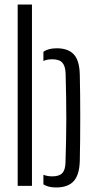

<svg xmlns="http://www.w3.org/2000/svg" viewBox="-20 -820 421 847"><path d="M58 0V-800H121V0ZM171.5 -6.5V-49Q180 -45.5 189.8 -43.8Q199.5 -42 210.5 -42Q242 -42 255.2 -56.8Q268.5 -71.5 269 -105Q270.5 -157 271.5 -202.5Q272.5 -248 272.5 -293Q272.5 -338 271.8 -387Q271 -436 269.5 -495Q268.5 -528 255.2 -543.2Q242 -558.5 210.5 -558.5Q188 -558.5 171.5 -551V-591.5Q182.5 -599.5 197 -603.2Q211.5 -607 231 -607Q280 -607 305.2 -580.5Q330.5 -554 332 -491Q333 -451.5 333.5 -403.5Q334 -355.5 334 -304.2Q334 -253 333.5 -203Q333 -153 332 -109Q330 -47.5 304.5 -20.2Q279 7 227.5 7Q209.5 7 195.8 3.5Q182 0 171.5 -6.5Z"/></svg>

Font: Big Shoulders Stencil Text Thin Light
Style: Regular
Weight: 300
Version: Version 2.001